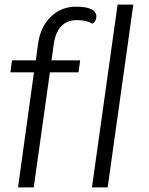

<svg xmlns="http://www.w3.org/2000/svg" viewBox="-20 -811 643 831"><path d="M397 -739Q397 -728 391 -718.5Q385 -709 380 -709Q353 -724 313 -724Q271 -724 246 -698.5Q221 -673 213 -623L203 -550H327L320 -498H196L126 0H58L127 -498H25L32 -550H135L145 -624Q156 -696 200.5 -739Q245 -782 309 -782Q397 -782 397 -739ZM489 -791H557L446 0H378Z"/></svg>

Font: Krub
Style: Italic
Weight: 400
Italic angle: -8°
Designer: Ekaluck Peanpanawate
Foundry: Cadson Demak Co.,Ltd.
Version: Version 1.000; ttfautohint (v1.6)